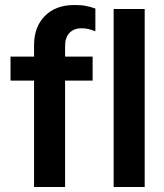

<svg xmlns="http://www.w3.org/2000/svg" viewBox="-20 -747 655 767"><path d="M116 0V-566Q116 -640 159.5 -683.5Q203 -727 277 -727Q305 -727 322.5 -723.5Q340 -720 361 -713V-622Q346 -628 333.5 -631Q321 -634 306 -634Q275 -634 257.5 -615.5Q240 -597 240 -563V0ZM22 -425V-521H350V-425ZM434 0V-711H558V0Z"/></svg>

Font: TikTok Sans 24pt SemiBold
Style: Regular
Weight: 600
Version: Version 4.000